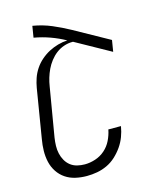

<svg xmlns="http://www.w3.org/2000/svg" viewBox="-112 -812 724 896"><g transform="rotate(-15 250.0 -363.5)"><path d="M196 8Q168 8 141.5 2Q115 -4 93.5 -18.5Q72 -33 57.5 -55Q43 -77 37 -103Q31 -129 31.5 -157Q32 -185 37 -213L76 -450Q80 -473 87.5 -495Q95 -517 108.5 -537.5Q122 -558 141 -574.5Q160 -591 181 -602Q202 -613 225 -619.5Q248 -626 271 -627Q237 -646 199.5 -659.5Q162 -673 122 -680L131 -735Q179 -727 221.5 -709Q264 -691 304 -669L473 -575L464 -520L295 -614H291Q271 -614 250.5 -607Q230 -600 213 -587Q196 -574 182.5 -556.5Q169 -539 160 -520Q151 -501 145 -481Q139 -461 136 -441L96 -204Q93 -184 92.5 -165Q92 -146 96 -128Q100 -110 109 -94Q118 -78 132 -67Q146 -56 164 -51.5Q182 -47 201 -47Q226 -47 252 -55.5Q278 -64 298.5 -82Q319 -100 331 -124.5Q343 -149 348 -174V-176H409V-174Q405 -150 396 -126Q387 -102 372 -80.5Q357 -59 337.5 -41Q318 -23 294.5 -12Q271 -1 246 3.5Q221 8 196 8Z"/></g></svg>

Font: Iosevka Light Oblique
Style: Regular
Weight: 300
Italic angle: -9°
Monospace: yes
Designer: Belleve Invis
Foundry: Belleve Invis
Version: Version 32.5.0; ttfautohint (v1.8.4)